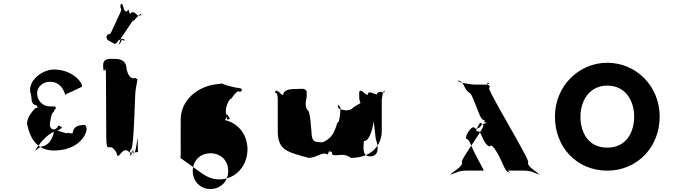

<svg xmlns="http://www.w3.org/2000/svg" viewBox="-20 -1150 4534 1294"><path d="M416 -523C425 -503 414 -506 422 -510C437 -518 406 -507 421 -514C444 -525 441 -522 467 -534C482 -542 516 -558 531 -565C546 -573 489 -674 357 -681C272 -689 169 -610 184 -528C199 -500 181 -456 217 -442C237 -444 221 -423 242 -429C257 -437 226 -419 241 -426C250 -434 216 -419 216 -419C199 -401 154 -351 164 -308C184 -216 231 -129 359 -136C533 -144 574 -270 562 -292C557 -312 547 -309 529 -306C495 -306 470 -282 470 -252C462 -248 439 -256 433 -255C441 -239 356 -284 345 -265C341 -258 333 -170 253 -161C209 -127 208 -125 242 -172C273 -215 319 -260 371 -271C399 -289 404 -290 388 -298C372 -306 374 -305 367 -292C363 -286 353 -278 340 -278C326 -279 316 -293 316 -309C316 -324 327 -394 341 -394C343 -401 348 -412 352 -415C354 -415 356 -412 356 -425C353 -435 342 -433 331 -433H314C271 -433 230 -470 230 -521C230 -566 271 -599 316 -599C392 -599 412 -531 416 -523Z M746 -858C722 -872 696 -877 698 -903C712 -933 683 -876 697 -906C722 -939 714 -899 734 -943C748 -973 774 -1029 788 -1059C809 -1106 785 -1078 793 -1121C807 -1151 782 -1092 796 -1122C814 -1138 808 -1056 838 -1076C852 -1106 849 -1034 863 -1064C896 -1084 903 -1020 933 -1053C947 -1083 920 -1020 934 -1050C932 -1076 875 -997 876 -1009C890 -1039 787 -874 801 -904C801 -904 771 -836 788 -854C802 -884 800 -884 816 -876C829 -879 811 -898 779 -878C759 -851 756 -852 746 -858ZM754 -753C714 -753 674 -761 674 -702C674 -635 676 -771 676 -704C676 -626 694 -731 694 -646C694 -579 696 -336 696 -269V-230C698 -95 714 -208 765 -121C778 -49 803 -185 857 -119C861 -52 876 -186 879 -116C879 -49 876 -181 876 -114C874 -49 877 -191 879 -127C896 -83 908 -268 908 -204C909 -128 910 -144 910 -125C909 -126 906 -124 904 -125C892 -121 859 -122 857 -122C857 -122 851 -129 862 -143C885 -143 888 -526 894 -543C898 -573 906 -605 906 -617C896 -620 898 -619 893 -625C879 -620 850 -615 833 -683C833 -751 776 -753 754 -753Z M1534 -568C1490 -579 1478 -585 1475 -588C1472 -587 1466 -584 1446 -583C1315 -572 1198 -475 1198 -347C1197 -347 1198 -104 1198 -104C1197 -98 1198 -89 1194 -87L1336 15C1370 39 1408 59 1457 59C1569 59 1648 -32 1648 -145C1647 -257 1566 -346 1447 -346C1358 -346 1278 -305 1250 -239C1244 -235 1234 -182 1232 -177C1232 -134 1235 -131 1257 -115C1282 -105 1282 -111 1302 -112C1309 -109 1317 -122 1325 -122C1363 -190 1427 -274 1480 -320C1527 -366 1493 -394 1501 -384C1510 -380 1528 -362 1528 -348C1508 -343 1513 -340 1513 -344C1505 -356 1499 -391 1503 -410C1503 -433 1522 -483 1540 -486C1552 -504 1569 -528 1584 -534C1608 -530 1607 -532 1610 -549C1603 -559 1572 -556 1534 -568ZM1518 3C1518 74 1465 124 1398 124C1332 124 1279 74 1279 3C1279 -67 1329 -117 1398 -117C1470 -117 1518 -67 1518 3ZM1475 -588C1472 -591 1479 -590 1475 -588Z M1969 -550C1947 -550 1889 -549 1889 -510C1871 -510 1845 -559 1835 -529C1835 -529 1833 -567 1833 -528C1842 -518 1852 -529 1852 -472V-266C1852 -137 1917 -125 2061 -86C2113 -86 2155 -132 2187 -108C2191 -110 2204 -158 2204 -122C2204 -122 2201 -161 2201 -122C2201 -118 2215 -149 2219 -108C2251 -93 2293 -125 2345 -86C2489 -86 2553 -177 2553 -267V-472C2553 -490 2564 -558 2573 -528C2573 -528 2571 -568 2571 -529C2561 -520 2534 -549 2516 -510C2516 -510 2458 -549 2458 -510C2440 -510 2411 -559 2401 -529V-487C2410 -434 2442 -389 2490 -371C2500 -371 2509 -199 2517 -201C2538 -129 2517 -100 2482 -96C2434 -94 2423 -123 2433 -199C2481 -199 2503 -336 2503 -379C2503 -397 2513 -465 2522 -475C2522 -514 2520 -517 2499 -517C2468 -508 2439 -496 2421 -462L2363 -428C2345 -403 2311 -403 2283 -412C2265 -412 2256 -421 2256 -446C2265 -436 2275 -434 2275 -416C2275 -442 2274 -322 2253 -322C2231 -246 2211 -217 2155 -191C2099 -191 2079 -193 2079 -269C2079 -244 2072 -407 2054 -407C2036 -425 2038 -463 2047 -498V-534C2037 -559 2008 -550 1969 -550Z M3364 -55C3382 -15 3389 6 3410 12C3435 12 3382 0 3407 0H3506C3566 0 3566 12 3614 26C3639 26 3588 28 3613 28C3615 14 3531 -23 3539 -55C3564 -55 3252 -560 3277 -560C3298 -567 3243 -587 3271 -591C3296 -591 3248 -580 3273 -580H3175C3165 -580 3065 -592 3067 -606C3092 -606 3043 -608 3068 -608C3115 -594 3100 -557 3142 -525C3167 -525 3211 -343 3236 -343C3264 -337 3225 -326 3255 -326C3280 -326 3230 -323 3255 -323C3275 -323 3214 -313 3236 -307C3261 -307 3069 -56 3094 -56C3101 -24 3015 15 3016 29C3041 29 2990 27 3015 27C3064 13 3066 0 3128 0H3224C3249 0 3245 8 3196 -86C3144 -184 3147 -206 3126 -213C3101 -213 3162 -324 3184 -283C3226 -281 3241 -337 3212 -318C3182 -265 3185 -264 3210 -264C3234 -230 3245 -171 3281 -163C3298 -195 3349 -87 3364 -55Z M3720 -364C3720 -159 3866 0 4073 0C4275 0 4426 -159 4426 -364C4426 -569 4268 -727 4073 -727C3880 -727 3720 -569 3720 -364ZM3892 -364C3892 -468 3950 -573 4073 -573C4198 -573 4254 -468 4254 -364C4254 -259 4201 -155 4073 -155C3943 -155 3892 -259 3892 -364Z"/></svg>

Font: Hussar Przerywany
Style: Regular
Weight: 400
Foundry: Cannot Into Space Fonts
Version: Version 0.982